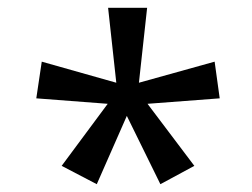

<svg xmlns="http://www.w3.org/2000/svg" viewBox="-20 -765 647 492"><path d="M138 -340 256 -499 73 -513 87 -607 278 -553 257 -745H357L336 -553L530 -607L543 -513L358 -499L478 -340L391 -293L305 -468L228 -293Z"/></svg>

Font: ltamil25
Style: Book
Weight: 400
Designer: Jelle Bosma - Monotype Design Team
Foundry: Monotype Imaging Inc.
Version: Version 2.003